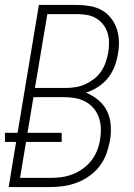

<svg xmlns="http://www.w3.org/2000/svg" viewBox="-22 -755 542 775"><path d="M13 0 43 -182H-2V-219H49L135 -735H290Q316 -735 341.5 -730.5Q367 -726 388.5 -714Q410 -702 425.5 -682.5Q441 -663 449 -639.5Q457 -616 458 -590Q459 -564 454 -538Q450 -512 440.5 -487Q431 -462 414 -440.5Q397 -419 373.5 -404Q350 -389 325 -381Q352 -370 374.5 -351.5Q397 -333 410 -306.5Q423 -280 425 -249Q427 -218 422 -188Q417 -161 407.5 -134.5Q398 -108 380.5 -85Q363 -62 339 -45Q315 -28 289 -18Q263 -8 235.5 -4Q208 0 182 0ZM119 -400H243Q262 -400 282 -403Q302 -406 321 -414.5Q340 -423 357 -436Q374 -449 386 -466.5Q398 -484 404.5 -503.5Q411 -523 415 -543Q418 -563 418 -583.5Q418 -604 412 -622.5Q406 -641 394.5 -656Q383 -671 366.5 -681Q350 -691 330 -694.5Q310 -698 290 -698H169ZM182 -37Q204 -37 226.5 -40Q249 -43 271 -51.5Q293 -60 313 -74.5Q333 -89 347.5 -108Q362 -127 370.5 -149Q379 -171 382 -193Q386 -216 385 -239Q384 -262 376.5 -282.5Q369 -303 354.5 -319.5Q340 -336 320.5 -346Q301 -356 278.5 -359.5Q256 -363 233 -363H113L89 -219H227V-182H83L59 -37Z"/></svg>

Font: Iosevka Curly XLtObl
Style: Regular
Weight: 200
Italic angle: -9°
Monospace: yes
Designer: Belleve Invis
Foundry: Belleve Invis
Version: Version 11.1.0; ttfautohint (v1.8.3)